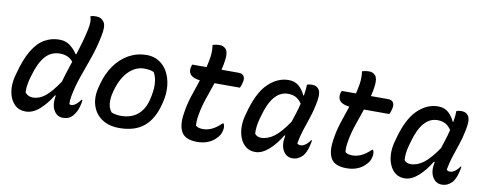

<svg xmlns="http://www.w3.org/2000/svg" viewBox="-64 -1069 3518 1392"><g transform="rotate(10 1695.0 -372.5)"><path d="M316 -545Q365 -545 398.5 -518Q432 -491 449 -462H455Q470 -508 483.5 -555.5Q497 -603 508 -655Q514 -684 514.5 -707.5Q515 -731 507 -750Q518 -755 528 -756Q538 -757 551 -757Q588 -757 608 -727.5Q628 -698 611 -622Q594 -536 566.5 -458Q539 -380 512.5 -305.5Q486 -231 472 -154Q466 -124 468 -98Q473 -93 482 -93Q499 -93 518 -108.5Q537 -124 550 -144H556Q556 -134 554.5 -123.5Q553 -113 548 -96Q542 -72 532.5 -54.5Q523 -37 511 -23Q497 -6 479 1.5Q461 9 438 9Q395 9 371.5 -31.5Q348 -72 360 -138L361 -141H354Q315 -76 266 -32.5Q217 11 163 11Q113 11 81 -22Q49 -55 39 -108.5Q29 -162 44 -223L50 -245Q79 -357 118.5 -422.5Q158 -488 208 -516.5Q258 -545 316 -545ZM141 -125Q163 -98 198 -98Q246 -98 289 -132.5Q332 -167 387 -249Q398 -290 410.5 -328Q423 -366 435 -403Q401 -446 338 -446Q273 -446 230 -397Q187 -348 159 -247L154 -230Q147 -204 143 -176.5Q139 -149 141 -125Z M961 -545Q1012 -545 1051.5 -520Q1091 -495 1114.5 -451.5Q1138 -408 1144 -351.5Q1150 -295 1135 -232L1131 -216Q1103 -102 1035.5 -45.5Q968 11 854 11Q776 11 724.5 -24.5Q673 -60 654.5 -120.5Q636 -181 656 -256L660 -272Q682 -357 725.5 -418Q769 -479 829 -512Q889 -545 961 -545ZM958 -445Q897 -445 845.5 -395Q794 -345 767 -248L764 -236Q752 -191 755.5 -153.5Q759 -116 781 -90Q814 -78 849 -78Q924 -78 971.5 -116.5Q1019 -155 1037 -226L1040 -238Q1070 -362 1030 -432Q1003 -445 958 -445Z M1594 -153Q1606 -130 1598 -100Q1594 -82 1586 -68Q1578 -54 1559 -36Q1537 -14 1503 -1Q1469 12 1427 12Q1342 12 1313 -35Q1284 -82 1297 -170Q1306 -238 1327 -302.5Q1348 -367 1370 -431Q1319 -437 1300 -459Q1281 -481 1290 -518Q1292 -523 1293.5 -526.5Q1295 -530 1296 -534H1401Q1405 -552 1409 -570.5Q1413 -589 1416 -608Q1423 -656 1416 -700Q1441 -708 1468 -708Q1497 -708 1514.5 -687Q1532 -666 1526 -614Q1524 -594 1520 -574Q1516 -554 1511 -534H1637Q1666 -534 1676.5 -515.5Q1687 -497 1679 -469Q1677 -459 1673.5 -449Q1670 -439 1665 -429H1478Q1457 -367 1435.5 -305Q1414 -243 1404 -181Q1399 -153 1398.5 -135Q1398 -117 1400 -102Q1411 -93 1424 -90Q1437 -87 1455 -87Q1484 -87 1516 -101Q1548 -115 1588 -153Z M2005 -545Q2052 -545 2081.5 -518Q2111 -491 2127 -454H2132Q2140 -504 2140 -535Q2157 -541 2177 -541Q2215 -541 2231 -511Q2247 -481 2230 -405Q2219 -350 2202 -300.5Q2185 -251 2169.5 -203Q2154 -155 2145 -104Q2154 -94 2171 -94Q2188 -94 2207 -108Q2226 -122 2240 -144H2246Q2245 -135 2243.5 -125.5Q2242 -116 2238 -102Q2226 -51 2202 -24Q2186 -8 2168.5 0.5Q2151 9 2127 9Q2084 9 2060 -31Q2036 -71 2048 -135Q2049 -140 2050 -144H2043Q2004 -78 1954 -33.5Q1904 11 1854 11Q1814 11 1786.5 -10Q1759 -31 1744 -66Q1729 -101 1727 -142.5Q1725 -184 1735 -226L1741 -248Q1781 -406 1851 -475.5Q1921 -545 2005 -545ZM1832 -119Q1850 -98 1879 -98Q1927 -98 1974 -133Q2021 -168 2077 -251Q2088 -285 2099 -319Q2110 -353 2119 -391Q2102 -418 2077.5 -432Q2053 -446 2017 -446Q1903 -446 1851 -251L1846 -234Q1837 -202 1833.5 -173.5Q1830 -145 1832 -119Z M2694 -153Q2706 -130 2698 -100Q2694 -82 2686 -68Q2678 -54 2659 -36Q2637 -14 2603 -1Q2569 12 2527 12Q2442 12 2413 -35Q2384 -82 2397 -170Q2406 -238 2427 -302.5Q2448 -367 2470 -431Q2419 -437 2400 -459Q2381 -481 2390 -518Q2392 -523 2393.5 -526.5Q2395 -530 2396 -534H2501Q2505 -552 2509 -570.5Q2513 -589 2516 -608Q2523 -656 2516 -700Q2541 -708 2568 -708Q2597 -708 2614.5 -687Q2632 -666 2626 -614Q2624 -594 2620 -574Q2616 -554 2611 -534H2737Q2766 -534 2776.5 -515.5Q2787 -497 2779 -469Q2777 -459 2773.5 -449Q2770 -439 2765 -429H2578Q2557 -367 2535.5 -305Q2514 -243 2504 -181Q2499 -153 2498.5 -135Q2498 -117 2500 -102Q2511 -93 2524 -90Q2537 -87 2555 -87Q2584 -87 2616 -101Q2648 -115 2688 -153Z M3105 -545Q3152 -545 3181.5 -518Q3211 -491 3227 -454H3232Q3240 -504 3240 -535Q3257 -541 3277 -541Q3315 -541 3331 -511Q3347 -481 3330 -405Q3319 -350 3302 -300.5Q3285 -251 3269.5 -203Q3254 -155 3245 -104Q3254 -94 3271 -94Q3288 -94 3307 -108Q3326 -122 3340 -144H3346Q3345 -135 3343.5 -125.5Q3342 -116 3338 -102Q3326 -51 3302 -24Q3286 -8 3268.5 0.5Q3251 9 3227 9Q3184 9 3160 -31Q3136 -71 3148 -135Q3149 -140 3150 -144H3143Q3104 -78 3054 -33.5Q3004 11 2954 11Q2914 11 2886.5 -10Q2859 -31 2844 -66Q2829 -101 2827 -142.5Q2825 -184 2835 -226L2841 -248Q2881 -406 2951 -475.5Q3021 -545 3105 -545ZM2932 -119Q2950 -98 2979 -98Q3027 -98 3074 -133Q3121 -168 3177 -251Q3188 -285 3199 -319Q3210 -353 3219 -391Q3202 -418 3177.5 -432Q3153 -446 3117 -446Q3003 -446 2951 -251L2946 -234Q2937 -202 2933.5 -173.5Q2930 -145 2932 -119Z"/></g></svg>

Font: Recursive Sn Csl St Med
Style: Italic
Weight: 500
Italic angle: -15°
Version: Version 1.079;hotconv 1.0.112;makeotfexe 2.5.65598; ttfautoh